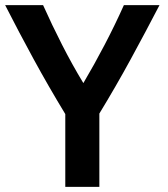

<svg xmlns="http://www.w3.org/2000/svg" viewBox="-26 -718 652 744"><path d="M359 6V-278Q423 -383 480.5 -488.5Q538 -594 592 -698H454Q420 -622 379.5 -544.5Q339 -467 297 -396Q254 -467 214.5 -544.5Q175 -622 141 -698H-6Q47 -594 104.5 -488.5Q162 -383 227 -276V6Z"/></svg>

Font: Repo DemiBold
Style: Regular
Weight: 600
Designer: Stefan Peev
Foundry: Context Ltd
Version: Version 1.502